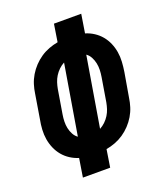

<svg xmlns="http://www.w3.org/2000/svg" viewBox="-136 -824 772 913"><g transform="rotate(-20 250.0 -367.5)"><path d="M125 0 140 -94Q117 -101 97 -114Q77 -127 62 -145Q47 -163 37.5 -185Q28 -207 24 -231Q20 -255 21.5 -280.5Q23 -306 28 -331L48 -453Q51 -475 58 -497.5Q65 -520 77.5 -541Q90 -562 107 -580Q124 -598 144 -611.5Q164 -625 186.5 -633.5Q209 -642 232 -646L246 -735H384L369 -641Q392 -634 412 -621Q432 -608 447 -590Q462 -572 471.5 -550Q481 -528 485 -504Q489 -480 487.5 -454.5Q486 -429 482 -404L461 -282Q458 -260 451 -237.5Q444 -215 431.5 -194Q419 -173 402 -155Q385 -137 365 -123.5Q345 -110 322.5 -101.5Q300 -93 277 -89L263 0ZM169 -191 228 -545Q213 -537 200.5 -525Q188 -513 179 -498.5Q170 -484 165 -468.5Q160 -453 157 -437L137 -316Q134 -298 133.5 -280.5Q133 -263 136.5 -246.5Q140 -230 148 -215Q156 -200 169 -191ZM281 -190Q296 -198 308.5 -210Q321 -222 330 -236.5Q339 -251 344 -266.5Q349 -282 352 -298L372 -419Q375 -437 375.5 -454.5Q376 -472 372.5 -488.5Q369 -505 361 -520Q353 -535 340 -544Z"/></g></svg>

Font: Iosevka Heavy
Style: Italic
Weight: 900
Italic angle: -9°
Monospace: yes
Designer: Belleve Invis
Foundry: Belleve Invis
Version: Version 32.5.0; ttfautohint (v1.8.4)